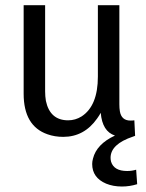

<svg xmlns="http://www.w3.org/2000/svg" viewBox="-20 -508 551 725"><path d="M498 187.5 494.1 132.8Q478.5 137.7 460 137.7Q410.2 137.7 399.4 102.5Q397.5 94.7 397.5 87.9Q397.5 36.1 482.4 7.8Q486.3 5.9 490.2 4.9L487.3 -53.7Q481.4 -52.7 472.7 -52.7Q438.5 -52.7 432.6 -87.9Q430.7 -99.6 430.7 -114.3V-488.3H349.6V-218.8Q349.6 -108.4 288.1 -68.4Q264.6 -53.7 237.3 -53.7Q168.9 -53.7 153.3 -127Q150.4 -144.5 150.4 -163.1V-488.3H69.3V-154.3Q69.3 -32.2 159.2 -1Q186.5 8.8 218.8 8.8Q297.9 8.8 346.7 -60.5Q354.5 -71.3 360.4 -82Q366.2 -11.7 414.1 3.9Q344.7 36.1 331.1 90.8Q328.1 101.6 328.1 111.3Q328.1 163.1 380.9 185.5Q407.2 196.3 440.4 196.3Q469.7 196.3 498 187.5Z"/></svg>

Font: Yaldevi Colombo Medium
Style: Regular
Weight: 500
Designer: Sol Matas, Denzil Rajitha, Kosala Senevirathne and Pathum Egodawatta
Foundry: Mooniak
Version: Version 1.020 ; ttfautohint (v1.6)